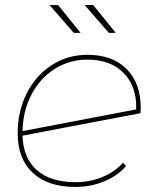

<svg xmlns="http://www.w3.org/2000/svg" viewBox="-20 -737 626 760"><path d="M537 -310 536 -289 69 -200Q72 -111 126 -63.5Q180 -16 279 -16Q337 -16 386 -36.5Q435 -57 467 -93L479 -80Q447 -42 393.5 -19.5Q340 3 278 3Q170 3 110 -52.5Q50 -108 50 -210Q50 -297 86 -368Q122 -439 185 -479.5Q248 -520 326 -520Q425 -520 481 -464Q537 -408 537 -310ZM69 -218 519 -304Q522 -394 470 -447.5Q418 -501 326 -501Q255 -501 197 -464.5Q139 -428 105 -363.5Q71 -299 69 -218ZM176 -717H210L299 -607H272ZM315 -717H349L438 -607H411Z"/></svg>

Font: Montserrat Alternates Thin
Style: Italic
Weight: 250
Italic angle: -11.3°
Designer: Julieta Ulanovsky
Foundry: Julieta Ulanovsky
Version: Version 7.200